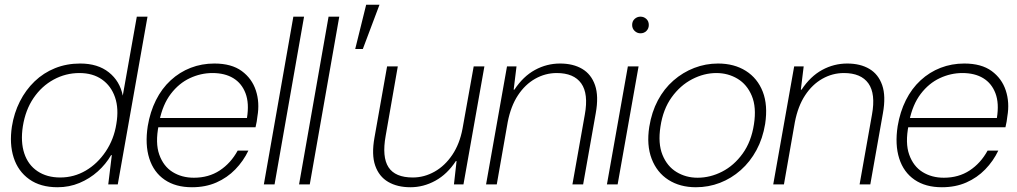

<svg xmlns="http://www.w3.org/2000/svg" viewBox="-20 -775 4273 807"><path d="M222 12Q150 12 103 -21.5Q56 -55 37.5 -112.5Q19 -170 30 -243Q39 -300 63.5 -348.5Q88 -397 125.5 -433Q163 -469 211.5 -488.5Q260 -508 317 -508Q391 -508 437.5 -471Q484 -434 496 -373L555 -705H600L475 0H435L450 -123H447Q425 -85 391 -54.5Q357 -24 314 -6Q271 12 222 12ZM233 -29Q291 -29 340.5 -58Q390 -87 424.5 -138.5Q459 -190 469 -254Q480 -318 463.5 -366Q447 -414 408.5 -441Q370 -468 314 -468Q256 -468 205.5 -440.5Q155 -413 121 -363Q87 -313 76 -244Q66 -179 82 -130.5Q98 -82 137.5 -55.5Q177 -29 233 -29Z M787 12Q718 12 672 -19.5Q626 -51 607.5 -109Q589 -167 601 -245Q611 -305 635.5 -354Q660 -403 697.5 -437.5Q735 -472 781.5 -490Q828 -508 881 -508Q953 -508 996 -476.5Q1039 -445 1055.5 -394.5Q1072 -344 1062 -286Q1061 -275 1059 -264Q1057 -253 1054 -240H633L640 -279H1018Q1028 -341 1012 -383Q996 -425 960.5 -446.5Q925 -468 873 -468Q824 -468 778 -446.5Q732 -425 698 -380.5Q664 -336 650 -267L647 -249Q632 -174 649.5 -125Q667 -76 705.5 -52Q744 -28 795 -28Q857 -28 903.5 -58.5Q950 -89 979 -142H1024Q1003 -98 969 -63Q935 -28 889.5 -8Q844 12 787 12Z M1089 0 1213 -705H1258L1134 0Z M1237 0 1361 -705H1406L1282 0Z M1473 -569 1519 -755H1575L1505 -569Z M1705 12Q1650 12 1611.5 -10.5Q1573 -33 1557 -79Q1541 -125 1554 -197L1607 -496H1652L1601 -204Q1585 -115 1613 -72Q1641 -29 1715 -29Q1763 -29 1806.5 -53.5Q1850 -78 1881 -124Q1912 -170 1924 -234L1971 -496H2016L1928 0H1888L1899 -98H1896Q1860 -43 1810 -15.5Q1760 12 1705 12Z M2023 0 2111 -496H2151L2139 -398H2142Q2179 -454 2228.5 -481Q2278 -508 2334 -508Q2389 -508 2427 -485.5Q2465 -463 2481 -417Q2497 -371 2484 -299L2431 0H2386L2438 -293Q2454 -381 2423 -424.5Q2392 -468 2320 -468Q2272 -468 2229.5 -444Q2187 -420 2157 -374.5Q2127 -329 2114 -262L2068 0Z M2531 0 2619 -496H2664L2576 0ZM2672 -635Q2658 -635 2647.5 -645Q2637 -655 2637 -670Q2637 -686 2647.5 -695.5Q2658 -705 2672 -705Q2686 -705 2696.5 -695.5Q2707 -686 2707 -670Q2707 -655 2697 -645Q2687 -635 2672 -635Z M2905 12Q2838 12 2789.5 -19Q2741 -50 2719 -107.5Q2697 -165 2709 -242Q2719 -304 2745 -353Q2771 -402 2810.5 -436.5Q2850 -471 2898 -489.5Q2946 -508 2998 -508Q3066 -508 3115 -477Q3164 -446 3186 -389.5Q3208 -333 3196 -254Q3186 -193 3159.5 -144Q3133 -95 3093.5 -60Q3054 -25 3006 -6.5Q2958 12 2905 12ZM2912 -28Q2965 -28 3015 -53.5Q3065 -79 3101.5 -129.5Q3138 -180 3149 -253Q3160 -324 3140 -372Q3120 -420 3080 -444Q3040 -468 2991 -468Q2939 -468 2889 -442Q2839 -416 2803 -366Q2767 -316 2756 -243Q2745 -172 2764.5 -124Q2784 -76 2823.5 -52Q2863 -28 2912 -28Z M3230 0 3318 -496H3358L3346 -398H3349Q3386 -454 3435.5 -481Q3485 -508 3541 -508Q3596 -508 3634 -485.5Q3672 -463 3688 -417Q3704 -371 3691 -299L3638 0H3593L3645 -293Q3661 -381 3630 -424.5Q3599 -468 3527 -468Q3479 -468 3436.5 -444Q3394 -420 3364 -374.5Q3334 -329 3321 -262L3275 0Z M3939 12Q3870 12 3824 -19.5Q3778 -51 3759.5 -109Q3741 -167 3753 -245Q3763 -305 3787.5 -354Q3812 -403 3849.5 -437.5Q3887 -472 3933.5 -490Q3980 -508 4033 -508Q4105 -508 4148 -476.5Q4191 -445 4207.5 -394.5Q4224 -344 4214 -286Q4213 -275 4211 -264Q4209 -253 4206 -240H3785L3792 -279H4170Q4180 -341 4164 -383Q4148 -425 4112.5 -446.5Q4077 -468 4025 -468Q3976 -468 3930 -446.5Q3884 -425 3850 -380.5Q3816 -336 3802 -267L3799 -249Q3784 -174 3801.5 -125Q3819 -76 3857.5 -52Q3896 -28 3947 -28Q4009 -28 4055.5 -58.5Q4102 -89 4131 -142H4176Q4155 -98 4121 -63Q4087 -28 4041.5 -8Q3996 12 3939 12Z"/></svg>

Font: DM Sans 36pt ExtraLight
Style: Italic
Weight: 250
Italic angle: -10°
Designer: Colophon Foundry, Jonny Pinhorn
Foundry: Colophon Foundry
Version: Version 4.004;gftools[0.9.30]